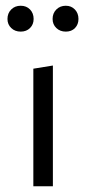

<svg xmlns="http://www.w3.org/2000/svg" viewBox="-20 -648 300 668"><path d="M96 -409 164 -420V0H96ZM6 -582Q6 -602 19 -615Q32 -628 52 -628Q72 -628 84.5 -615Q97 -602 97 -582Q97 -563 84.5 -550.5Q72 -538 52 -538Q32 -538 19 -550.5Q6 -563 6 -582ZM163 -582Q163 -602 176 -615Q189 -628 209 -628Q228 -628 240.5 -615Q253 -602 253 -582Q253 -563 241 -550.5Q229 -538 209 -538Q189 -538 176 -550.5Q163 -563 163 -582Z"/></svg>

Font: LXGW Bright TC
Style: Regular
Weight: 400
Designer: Christian Thalmann (Catharsis Fonts)
Foundry: LXGW / Christian Thalmann (Catharsis Fonts) / Fontworks Inc.
Version: Version 5.501